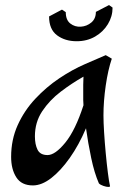

<svg xmlns="http://www.w3.org/2000/svg" viewBox="-20 -711 510 759"><path d="M408 28Q401 28 389 24Q377 20 371 14Q353 -27 340.5 -86.5Q328 -146 320 -204Q292 -138 256 -87Q220 -36 182.5 -7Q145 22 110 22Q65 22 44.5 -10Q24 -42 24 -91Q24 -159 50 -216.5Q76 -274 119.5 -320.5Q163 -367 214.5 -401.5Q266 -436 317 -458L398 -493L422 -479Q407 -435 398 -373Q389 -311 389 -255Q389 -228 391.5 -188Q394 -148 398 -105.5Q402 -63 406.5 -27.5Q411 8 415 25Q415 28 408 28ZM168 -98Q198 -98 238 -147Q278 -196 310 -295Q309 -306 309 -315.5Q309 -325 309 -333Q309 -358 309 -376Q309 -394 310 -408Q264 -382 220 -348.5Q176 -315 147 -271.5Q118 -228 118 -172Q118 -140 128.5 -119Q139 -98 168 -98ZM283 -548Q237 -548 205.5 -571.5Q174 -595 174 -646L225 -673L240 -663Q240 -632 258 -618Q276 -604 299.5 -605.5Q323 -607 341 -622Q359 -637 359 -664L411 -691L425 -681Q425 -646 406.5 -615.5Q388 -585 356 -566.5Q324 -548 283 -548Z"/></svg>

Font: Julee
Style: Regular
Weight: 400
Designer: Julian Tunni
Foundry: Julian Tunni
Version: Version 1.002; ttfautohint (v1.8.4.7-5d5b);gftools[0.9.23]